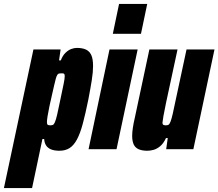

<svg xmlns="http://www.w3.org/2000/svg" viewBox="-82 -763 1117 982"><path d="M-62 199 89 -510H228L220 -454H229Q238 -478 252 -492Q266 -506 281.5 -512Q297 -518 311 -518Q339 -518 357.5 -509.5Q376 -501 385 -481Q394 -461 394 -425Q394 -395 387.5 -353.5Q381 -312 370 -255Q355 -181 341.5 -130.5Q328 -80 311.5 -49.5Q295 -19 273.5 -5.5Q252 8 222 8Q196 8 179 1Q162 -6 153.5 -19.5Q145 -33 144 -52H135L82 199ZM175 -122Q184 -122 189 -124.5Q194 -127 199 -138.5Q204 -150 210.5 -177.5Q217 -205 227 -255Q238 -307 243.5 -334Q249 -361 249 -373Q249 -381 247 -384Q245 -387 241.5 -387.5Q238 -388 232 -388Q225 -388 220 -387Q215 -386 211 -380Q207 -374 203 -359Q200 -349 195 -326.5Q190 -304 183.5 -276Q177 -248 171 -220Q165 -192 161.5 -170Q158 -148 158 -139Q158 -127 162.5 -124.5Q167 -122 175 -122Z M495 -590 527 -743H671L639 -590ZM371 0 478 -510H622L514 0Z M672 8Q644 8 626.5 0Q609 -8 601.5 -25Q594 -42 594 -68Q594 -86 597.5 -109.5Q601 -133 608 -163L682 -510H826L767 -236Q758 -193 754 -170Q750 -147 749 -136Q749 -130 751 -127Q753 -124 757 -123Q761 -122 766 -122Q775 -122 780 -125Q785 -128 790 -140.5Q795 -153 801.5 -181Q808 -209 818 -258L872 -510H1015L907 0H768L776 -57H767Q754 -29 737 -15Q720 -1 703 3.5Q686 8 672 8Z"/></svg>

Font: Saira Condensed Black
Style: Italic
Weight: 900
Width: 3
Italic angle: -12°
Designer: Hector Gatti with collaboration of the Omnibus-Type team
Foundry: Omnibus-Type
Version: Version 1.101